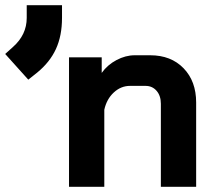

<svg xmlns="http://www.w3.org/2000/svg" viewBox="-22 -720 828 740"><path d="M244 -499H370V-439Q392 -470 427 -488.5Q462 -507 497 -507H557Q637 -507 685.5 -457Q734 -407 734 -325V0H598V-320Q598 -351 581.5 -370Q565 -389 539 -389H479Q444 -389 416.5 -363.5Q389 -338 380 -297V0H244ZM-2 -512 28 -539Q81 -586 81 -651V-700H217V-651Q217 -582 193.5 -531Q170 -480 121 -440L87 -413Z"/></svg>

Font: Bai Jamjuree
Style: Bold
Weight: 700
Designer: Katatrad Aksorn Co.,Ltd.
Foundry: Cadson Demak Co.,Ltd.
Version: Version 1.000; ttfautohint (v1.6)